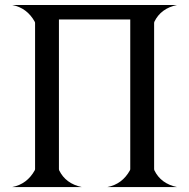

<svg xmlns="http://www.w3.org/2000/svg" viewBox="-20 -758 767 778"><path d="M29.3 0Q89.8 -11.7 121.1 -68.4L122.1 -72.3V-665.5L121.1 -669.4Q89.8 -726.1 29.3 -737.8H697.3Q631.8 -724.1 605.5 -669.9L604.5 -665.5V-72.3L605.5 -67.9Q631.8 -13.7 697.3 0H415Q475.6 -11.7 506.8 -68.4L507.8 -72.3V-679.2H218.8V-72.3L219.7 -67.9Q246.1 -13.7 311.5 0Z"/></svg>

Font: Modern Antiqua
Style: Regular
Weight: 500
Version: Version 1.0